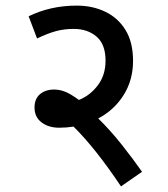

<svg xmlns="http://www.w3.org/2000/svg" viewBox="-20 -652 597 684"><path d="M486 -40 411 12Q320 -124 242 -201Q217 -197 191 -197Q153 -197 128 -216Q103 -235 103 -269Q103 -300 122.5 -316.5Q142 -333 173 -333Q192 -333 211.5 -325.5Q231 -318 261 -296Q300 -311 328 -347.5Q356 -384 356 -436Q356 -494 324 -521.5Q292 -549 243 -549Q208 -549 179 -541Q150 -533 112 -515L82 -594Q160 -632 253 -632Q310 -632 355.5 -610Q401 -588 427.5 -544.5Q454 -501 454 -435Q454 -367 420.5 -313.5Q387 -260 330 -230Q374 -187 415 -135Q456 -83 486 -40Z"/></svg>

Font: Noto Sans Medium
Style: Regular
Weight: 500
Designer: Monotype Design Team
Foundry: Monotype Imaging Inc.
Version: Version 2.007